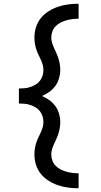

<svg xmlns="http://www.w3.org/2000/svg" viewBox="-20 -853 540 1026"><path d="M400 153Q372 153 344.5 149.5Q317 146 290.5 137Q264 128 240 113Q216 98 198.5 76.5Q181 55 172.5 28Q164 1 164 -27Q164 -42 166 -57Q168 -72 172.5 -86.5Q177 -101 183.5 -115Q190 -129 196.5 -142.5Q203 -156 207.5 -170.5Q212 -185 212 -201Q212 -216 207.5 -231Q203 -246 193.5 -258.5Q184 -271 170.5 -279Q157 -287 142 -292Q127 -297 111.5 -298.5Q96 -300 81 -300V-380Q96 -380 111.5 -381.5Q127 -383 142 -388Q157 -393 170.5 -401Q184 -409 193.5 -421.5Q203 -434 207.5 -449Q212 -464 212 -479Q212 -495 207.5 -509.5Q203 -524 196.5 -537.5Q190 -551 183.5 -565Q177 -579 172.5 -593.5Q168 -608 166 -623Q164 -638 164 -653Q164 -681 172.5 -708Q181 -735 198.5 -756.5Q216 -778 240 -793Q264 -808 290.5 -817Q317 -826 344.5 -829.5Q372 -833 400 -833V-753Q384 -753 367.5 -751Q351 -749 335 -744.5Q319 -740 304 -732.5Q289 -725 277.5 -713Q266 -701 260 -685.5Q254 -670 254 -653Q254 -638 258.5 -623.5Q263 -609 269.5 -595Q276 -581 282 -567.5Q288 -554 292.5 -539.5Q297 -525 299.5 -510Q302 -495 302 -479Q302 -457 295.5 -434.5Q289 -412 275.5 -393.5Q262 -375 243.5 -362Q225 -349 204 -340Q225 -331 243.5 -318Q262 -305 275.5 -286.5Q289 -268 295.5 -245.5Q302 -223 302 -201Q302 -185 299.5 -170Q297 -155 292.5 -140.5Q288 -126 282 -112.5Q276 -99 269.5 -85Q263 -71 258.5 -56.5Q254 -42 254 -27Q254 -10 260 5.5Q266 21 277.5 33Q289 45 304 52.5Q319 60 335 64.5Q351 69 367.5 71Q384 73 400 73Z"/></svg>

Font: Iosevka Bendy Medium
Style: Regular
Weight: 500
Monospace: yes
Designer: Belleve Invis
Foundry: Belleve Invis
Version: Version 30.1.2